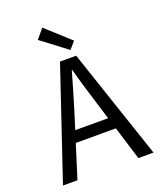

<svg xmlns="http://www.w3.org/2000/svg" viewBox="-156 -970 912 1072"><g transform="rotate(-20 300.0 -434.0)"><path d="M31 0 252 -656H348L569 0H479L366 -366Q349 -421 332.5 -475.5Q316 -530 301 -587H297Q281 -530 265 -475.5Q249 -421 232 -366L117 0ZM148 -199V-267H449V-199ZM329 -697 177 -812 224 -868 366 -739Z"/></g></svg>

Font: Source Code Variable
Style: Regular
Weight: 400
Monospace: yes
Designer: Paul D. Hunt, Teo Tuominen
Foundry: Adobe Systems Incorporated
Version: Version 1.010;hotconv 1.0.106;makeotfexe 2.5.65593